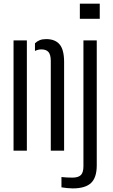

<svg xmlns="http://www.w3.org/2000/svg" viewBox="-20 -820 617 1045"><path d="M53.7 0V-600H126.2V0ZM256.4 0V-489.8Q256 -522.7 243.8 -536.9Q231.6 -551.1 204.8 -551.1Q195.4 -551.1 186.9 -548.9Q178.3 -546.7 170.3 -542.7V-584.4Q181.8 -595.6 196.3 -601.4Q210.9 -607.2 231.2 -607.2Q279.4 -607.2 303.9 -578.9Q328.4 -550.7 328.9 -484.7V0ZM414.6 -717.6V-800H522.9V-717.6ZM375.5 205.4Q362.1 205.4 344.7 203.6Q327.3 201.8 314.5 199.6V143.5Q326.4 145.2 342.8 145.9Q359.2 146.7 374.3 146.7Q406.2 146.7 420.2 132.7Q434.1 118.7 434.1 84.8V-600H506.6V79.9Q506.6 146.7 475.3 176.1Q444.1 205.4 375.5 205.4Z"/></svg>

Font: Big Shoulders Stencil Display SC Thin
Style: Regular
Weight: 100
Designer: Patric King
Foundry: XO Type Co
Version: Version 2.001